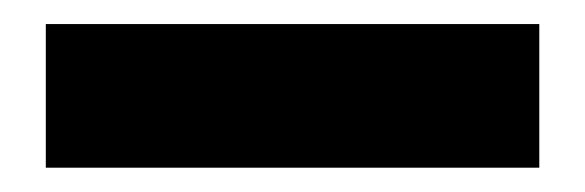

<svg xmlns="http://www.w3.org/2000/svg" viewBox="-20 -0 481 158"><path d="M17.7 138V19.8H423.8V138Z"/></svg>

Font: Anek Gujarati Medium
Style: Regular
Weight: 500
Designer: Mrunmayee Ghaisas (Gujarati), Yesha Goshar (Latin)
Foundry: Ek Type
Version: Version 1.003